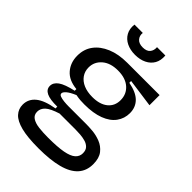

<svg xmlns="http://www.w3.org/2000/svg" viewBox="-249 -796 1059 1059"><g transform="rotate(45 280.5 -266.5)"><path d="M260 162Q174 162 123.5 149Q73 136 50.5 111.5Q28 87 28 53Q28 9 63 -19.5Q98 -48 171 -60V-74Q115 -73 88 -86Q61 -99 61 -126Q61 -152 87.5 -171Q114 -190 177 -204V-217Q114 -223 82 -260Q50 -297 50 -351Q50 -402 77.5 -439Q105 -476 155 -497Q205 -518 273 -518H525V-439L359 -462V-448Q422 -436 451 -406.5Q480 -377 480 -332Q480 -290 456 -257Q432 -224 384.5 -206Q337 -188 268 -188Q252 -188 237 -189Q222 -190 201 -194Q166 -179 150.5 -165.5Q135 -152 135 -142Q135 -132 147 -127.5Q159 -123 177.5 -121Q196 -119 214 -119H353Q371 -119 401.5 -116.5Q432 -114 463 -102Q494 -90 515 -63.5Q536 -37 536 10Q536 62 505 96Q474 130 412.5 146Q351 162 260 162ZM256 83Q329 83 372 75Q415 67 434 50Q453 33 453 8Q453 -16 440.5 -29Q428 -42 408.5 -47.5Q389 -53 368.5 -54.5Q348 -56 331 -56H207Q153 -39 132.5 -20Q112 -1 112 24Q112 49 131 62Q150 75 182.5 79Q215 83 256 83ZM270 -248Q328 -248 360.5 -274.5Q393 -301 393 -346Q393 -393 359.5 -422.5Q326 -452 267 -452Q208 -452 174 -422.5Q140 -393 140 -349Q140 -319 156 -296Q172 -273 201 -260.5Q230 -248 270 -248ZM152 -695H217Q214 -671 228.5 -654.5Q243 -638 273 -638Q303 -638 316.5 -654Q330 -670 328 -695H393Q396 -658 381.5 -632.5Q367 -607 338.5 -593Q310 -579 272 -579Q234 -579 205.5 -593Q177 -607 162.5 -633Q148 -659 152 -695Z"/></g></svg>

Font: Bricolage Grotesque 60pt
Style: Regular
Weight: 400
Version: Version 1.001;gftools[0.9.33.dev8+g029e19f]